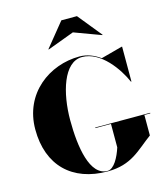

<svg xmlns="http://www.w3.org/2000/svg" viewBox="-144 -1129 1088 1249"><g transform="rotate(-15 400.0 -504.0)"><path d="M439.5 -922.5 620.5 -855.5 622.5 -857.5 492.5 -1017.5H387.5L257.5 -857.5L259.5 -855.5ZM420 -287V-283H525V-125C505 -63 469 6.5 425 6.5C306 6.5 275 -193 275 -375C275 -557 331 -752 455 -752C582 -752 681.5 -607 721.5 -515H725V-750H721.5L578 -711.5C536.5 -741.5 490 -760 440 -760C237 -760 40 -618 40 -375C40 -132 187 10 425 10C588 10 650 -72 750 -145V-283H790V-287Z"/></g></svg>

Font: Bodoni* 48pt Fatface
Style: Regular
Weight: 900
Version: Version 2.3